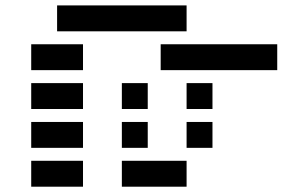

<svg xmlns="http://www.w3.org/2000/svg" viewBox="-20 -704 1163 724"><path d="M97.7 -293V-390.6H293V-293ZM683.6 -683.6V-585.9H195.3V-683.6ZM97.7 -439.5V-537.1H293V-439.5ZM1025.4 -537.1V-439.5H585.9V-537.1ZM781.2 -293H683.6V-390.6H781.2ZM97.7 -146.5V-244.1H293V-146.5ZM537.1 -146.5H439.5V-244.1H537.1ZM781.2 -146.5H683.6V-244.1H781.2ZM439.5 0V-97.7H683.6V0ZM97.7 0V-97.7H293V0ZM537.1 -293H439.5V-390.6H537.1Z"/></svg>

Font: Trigram
Style: Regular
Weight: 400
Designer: GGBotNet
Foundry: GGBotNet
Version: 1.05